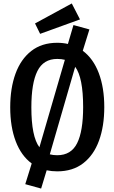

<svg xmlns="http://www.w3.org/2000/svg" viewBox="-20 -967 655 1099"><path d="M307.7 -722.1Q340 -722.1 368.7 -715.4L400.5 -823.6L491.8 -798.5L453.8 -676.4Q513.8 -631.8 545.4 -548.7Q576.9 -465.6 576.9 -353.8Q576.9 -244.6 546.7 -161.8Q516.4 -79 456.4 -32.6Q396.4 13.8 307.7 13.8Q275.9 13.8 247.2 7.7L215.4 112.3L124.6 87.2L161.5 -31.3Q101.5 -75.4 70 -158.2Q38.5 -241 38.5 -352.8Q38.5 -462.1 68.7 -545.1Q99 -628.2 159 -675.1Q219 -722.1 307.7 -722.1ZM307.7 -629.7Q228.7 -629.7 194.1 -560.3Q159.5 -490.8 159.5 -352.8Q159.5 -185.1 205.6 -124.1L351.3 -624.6Q331.8 -629.7 307.7 -629.7ZM455.9 -353.8Q455.9 -523.6 410.3 -584.6L265.1 -83.6Q284.1 -78.5 307.7 -78.5Q387.2 -78.5 421.5 -147.4Q455.9 -216.4 455.9 -353.8ZM390.8 -947.2 437.9 -855.9 209.7 -773.3 180.5 -832.8Z"/></svg>

Font: Fira Code Medium
Style: Regular
Weight: 500
Designer: Carrois Corporate, Edenspiekermann AG, Nikita Prokopov
Foundry: Carrois Corporate, Edenspiekermann AG, Nikita Prokopov
Version: Version 6.002